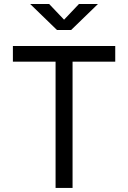

<svg xmlns="http://www.w3.org/2000/svg" viewBox="-20 -918 626 938"><path d="M251.5 0V-616.7H43V-693.4H543V-616.7H334.5V0ZM258.3 -771.5 127.4 -898.4H220.2L293 -821.8L365.7 -898.4H458.5L327.6 -771.5Z"/></svg>

Font: Cascadia Code NF SemiLight
Style: Regular
Weight: 350
Monospace: yes
Designer: Aaron Bell
Foundry: Saja Typeworks
Version: Version 2404.023; ttfautohint (v1.8.4)